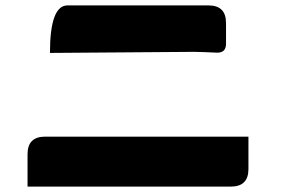

<svg xmlns="http://www.w3.org/2000/svg" viewBox="-20 -715 1040 711"><path d="M165 -519Q165 -695 230 -695H752Q817 -695 817 -630V-553Q817 -519 783 -520L737 -522L699 -523L165 -519ZM82 -144Q82 -209 147 -209H900V-89Q900 -24 835 -24H82Z"/></svg>

Font: Swei Half Moon CJK SC
Style: Black
Weight: 900
Version: Version 2.071